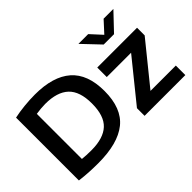

<svg xmlns="http://www.w3.org/2000/svg" viewBox="-116 -1165 1549 1549"><g transform="rotate(-45 658.0 -391.0)"><path d="M287.5 6.5Q239.5 6.5 186.5 3.8Q133.5 1 78.5 -6V-723Q131.5 -734.5 195.2 -741Q259 -747.5 317.5 -747.5Q523.5 -747.5 629.5 -655Q735.5 -562.5 735.5 -370Q735.5 -173 623.8 -83.2Q512 6.5 287.5 6.5ZM322 -106.5Q459 -106.5 525.8 -168.5Q592.5 -230.5 592.5 -371Q592.5 -509.5 525.5 -572.2Q458.5 -635 324 -635Q299.5 -635 272 -632.5Q244.5 -630 218.5 -626V-111.5Q261.5 -106.5 322 -106.5ZM822 0V-87L1105 -437H827.5V-545.5H1281.5V-458.5L998 -108.5H1287V0ZM995.5 -640 855 -788H966.5L1054.5 -692L1142.5 -788H1254L1113.5 -640Z"/></g></svg>

Font: Encode Sans SmExp SmBold
Style: Regular
Weight: 600
Width: 6
Designer: Multiple Designers
Foundry: Impallari Type
Version: Version 3.002; ttfautohint (v1.8.3) -l 8 -r 50 -G 200 -x 14 